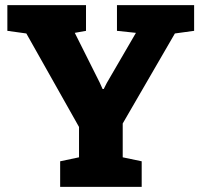

<svg xmlns="http://www.w3.org/2000/svg" viewBox="-20 -731 790 751"><path d="M534.2 -100.1V0H215.3V-100.1L289.1 -115.7V-234.4L83 -600.1L8.8 -610.4V-710.9H316.4V-610.4L272.5 -602.5L370.1 -407.7L381.3 -382.8H385.7L397.5 -406.2L511.7 -602.5L437.5 -610.4V-710.9H739.3V-610.4L664.1 -600.1L460 -248V-115.7Z"/></svg>

Font: Hanuman Black
Style: Regular
Weight: 900
Designer: Danh Hong
Version: Version 8.002; ttfautohint (v1.8.3)